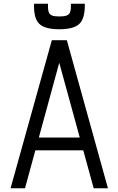

<svg xmlns="http://www.w3.org/2000/svg" viewBox="-20 -1017 640 1037"><path d="M37 0 260 -800H341L563 0H486L300 -678L115 0ZM134 -205 152 -274H448L466 -205ZM300 -859Q221 -859 191 -889.5Q161 -920 164 -997H239Q238 -969 242.5 -954Q247 -939 260.5 -933.5Q274 -928 300 -928Q327 -928 341 -933.5Q355 -939 359.5 -954Q364 -969 363 -997H438Q440 -920 410 -889.5Q380 -859 300 -859Z"/></svg>

Font: Victor Mono
Style: Regular
Weight: 400
Monospace: yes
Designer: Rune Bjørnerås
Version: Version 1.561;gftools[0.9.30]